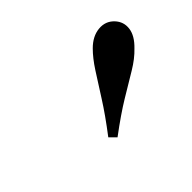

<svg xmlns="http://www.w3.org/2000/svg" viewBox="-51 -779 402 402"><g transform="rotate(-45 149.5 -578.5)"><path d="M120.2 -484.7 106.5 -498.4Q135.5 -536.3 154 -565.7Q172.6 -595.2 186.7 -616.9Q200.8 -638.7 215.3 -653.2Q233.1 -671 253.6 -673Q274.2 -675 287.9 -660.5Q300.8 -646.8 298.4 -628.2Q296 -609.7 276.6 -591.1Q262.1 -575.8 239.9 -562.5Q217.7 -549.2 188.3 -531.5Q158.9 -513.7 120.2 -484.7Z"/></g></svg>

Font: Playfair 5pt SemiExpanded Light SemiBold
Style: Italic
Weight: 600
Italic angle: -15.6°
Version: Version 2.001;gftools[0.9.30]